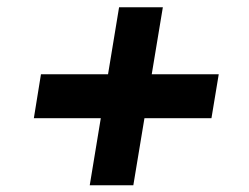

<svg xmlns="http://www.w3.org/2000/svg" viewBox="-20 -561 700 540"><path d="M232.4 -40 314.9 -540.5H438L355 -40ZM75.2 -228.5 95.2 -352.1H595.2L574.7 -228.5Z"/></svg>

Font: Inter 28pt
Style: Bold Italic
Weight: 700
Italic angle: -9.3988°
Designer: Rasmus Andersson
Foundry: rsms
Version: Version 4.001;git-66647c0bb